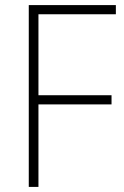

<svg xmlns="http://www.w3.org/2000/svg" viewBox="-20 -734 486 754"><path d="M131 0V-324H418V-360H131V-678H435V-714H93V0Z"/></svg>

Font: Noto Sans Thai Looped SemiCondensed ExtraLight
Style: Regular
Weight: 200
Width: 4
Designer: Sasikarn Vongin, Ben Mitchell
Foundry: The Fontpad Ltd
Version: Version 1.001